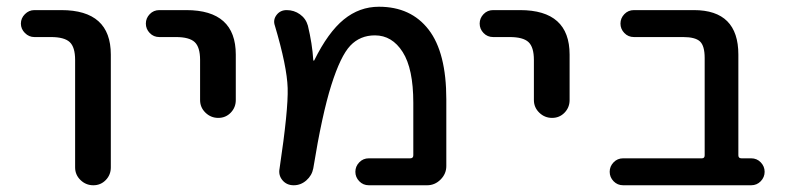

<svg xmlns="http://www.w3.org/2000/svg" viewBox="-20 -550 2337 570"><path d="M82 -440Q66 -440 54 -452Q42 -464 42 -480Q42 -496 54 -508Q66 -520 82 -520H162Q309 -520 309 -388V-53Q309 -31 294 -15.5Q279 0 257 0Q235 0 219 -15.5Q203 -31 203 -53V-372Q203 -410 187 -425Q171 -440 131 -440Z M453 -440Q436 -440 424.5 -452Q413 -464 413 -480Q413 -496 424.5 -508Q436 -520 453 -520H533Q680 -520 680 -388V-253Q680 -231 665 -215.5Q650 -200 628 -200Q606 -200 590 -215.5Q574 -231 574 -253V-372Q574 -410 558 -425Q542 -440 502 -440Z M810 -50Q836 -224 834 -288.5Q832 -353 796 -474Q790 -491 801 -505.5Q812 -520 831 -520Q853 -520 870.5 -507.5Q888 -495 894 -474Q907 -420 910 -372Q910 -370 911 -370Q913 -370 913 -371Q954 -454 1000.5 -492Q1047 -530 1105 -530Q1200 -530 1252.5 -462Q1305 -394 1305 -255V-57Q1305 -34 1288 -17Q1271 0 1248 0H1075Q1058 0 1046.5 -12Q1035 -24 1035 -40Q1035 -56 1046.5 -68Q1058 -80 1075 -80H1198Q1207 -80 1207 -89V-245Q1207 -346 1175.5 -395.5Q1144 -445 1093 -445Q1049 -445 1020 -414.5Q991 -384 963.5 -297Q936 -210 910 -50Q906 -29 889.5 -14.5Q873 0 852 0Q831 0 818.5 -15Q806 -30 810 -50Z M1444 -440Q1427 -440 1415.5 -452Q1404 -464 1404 -480Q1404 -496 1415.5 -508Q1427 -520 1444 -520H1524Q1671 -520 1671 -388V-253Q1671 -231 1656 -215.5Q1641 -200 1619 -200Q1597 -200 1581 -215.5Q1565 -231 1565 -253V-372Q1565 -410 1549 -425Q1533 -440 1493 -440Z M1830 0Q1813 0 1801.5 -12Q1790 -24 1790 -40Q1790 -56 1801.5 -68Q1813 -80 1830 -80H2064Q2072 -80 2072 -89V-378Q2072 -414 2058 -427Q2044 -440 2008 -440H1862Q1845 -440 1833.5 -452Q1822 -464 1822 -480Q1822 -496 1833.5 -508Q1845 -520 1862 -520H2040Q2172 -520 2172 -388V-89Q2172 -80 2181 -80H2210Q2227 -80 2238.5 -68Q2250 -56 2250 -40Q2250 -24 2238.5 -12Q2227 0 2210 0Z"/></svg>

Font: Rounded Mplus 1c Medium
Style: Regular
Weight: 500
Version: Version 1.059.20150529